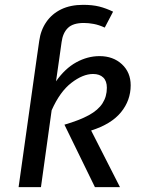

<svg xmlns="http://www.w3.org/2000/svg" viewBox="-20 -770 585 790"><path d="M130.5 -526.1H223.5L210.5 -435.4Q247.6 -488.3 294 -513.7Q340.5 -539.1 389.5 -539.1Q445.6 -539.1 481.7 -505.6Q517.7 -472.1 517.7 -419Q517.7 -357 477.8 -308.1Q437.8 -259.1 355 -233L473.7 0H370.6L245.1 -257Q307 -275 345.4 -296Q383.9 -317 401.8 -345Q419.7 -372.9 419.7 -408.8Q419.7 -436.7 404.8 -451.1Q389.8 -465.6 362.9 -465.6Q321.1 -465.6 273.8 -429.2Q226.5 -392.9 192.5 -316.2L148.5 0H56.5ZM322.1 -750.1Q360.1 -750.1 388.3 -743.1Q416.4 -736 445.3 -722L411 -656.5Q387.1 -667.5 365.6 -671.5Q344.1 -675.5 325.1 -675.5Q280.3 -675.5 259.4 -655Q238.4 -634.6 233.4 -596.6L223.5 -526.1H130.5L141.4 -601.7Q147.4 -645.8 170.5 -679.4Q193.6 -713 231.7 -731.6Q269.8 -750.1 322.1 -750.1Z"/></svg>

Font: Fira Sans Variable
Style: Italic
Weight: 397
Italic angle: -8°
Designer: Carrois Corporate & Edenspiekermann AG
Foundry: Carrois Corporate GbR & Edenspiekermann AG
Version: Version 4.202